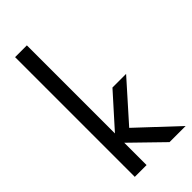

<svg xmlns="http://www.w3.org/2000/svg" viewBox="-240 -808 855 855"><g transform="rotate(-45 187.5 -381.0)"><path d="M128.9 -3.9H54.7V-757.8H128.9V-203.1L265.6 -355.5H351.6L191.4 -175.8L375 -3.9H273.4L128.9 -144.5Z"/></g></svg>

Font: 和音 by 宁静之雨，公众号njzyshare
Style: Regular
Weight: 400
Designer: Steve Matteson
Foundry: Ascender Corporation
Version: Version 6.00;June 8, 2018;FontCreator 11.0.0.2388 32-bit